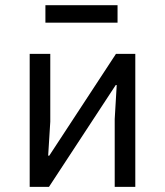

<svg xmlns="http://www.w3.org/2000/svg" viewBox="-20 -725 640 745"><path d="M95.2 0H170.1L429 -394.9H432.9L425.1 -263.1V0H505V-516H430L171.2 -121.1H166.9L175.1 -252.8V-516H95.2ZM156.2 -637.1H436.1V-704.9H156.2Z"/></svg>

Font: Margiela Mono
Style: Regular
Weight: 400
Designer: Mike Abbink, Paul van der Laan, Pieter van Rosmalen
Foundry: Bold Monday
Version: Version 2.003 2021